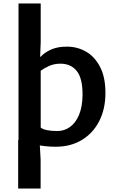

<svg xmlns="http://www.w3.org/2000/svg" viewBox="-20 -831 669 1099"><path d="M84 -31 207.5 -8 212.5 83V248H84ZM86 -811H213V-589L209 -486L213 -483V-82.5L86 -31ZM298.5 9Q265.5 9 231.2 4.8Q197 0.5 166.5 -6Q136 -12.5 114.5 -19.2Q93 -26 86 -31L213 -100.5Q225.5 -91 249.2 -86Q273 -81 308 -81Q348.5 -81 381 -104.5Q413.5 -128 432.5 -173.8Q451.5 -219.5 452.5 -285.5Q453.5 -381.5 419.8 -424Q386 -466.5 326 -466.5Q289 -466.5 259.5 -452.8Q230 -439 213 -426L195 -490Q206.5 -502 226.8 -519.5Q247 -537 280.2 -550.5Q313.5 -564 363.5 -564Q423 -564 472.8 -535.2Q522.5 -506.5 553 -447.8Q583.5 -389 583.5 -299Q583.5 -207.5 548.2 -138.2Q513 -69 448.8 -30Q384.5 9 298.5 9Z"/></svg>

Font: Merriweather Sans Medium
Style: Regular
Weight: 500
Designer: Eben Sorkin
Foundry: Eben Sorkin
Version: Version 2.001